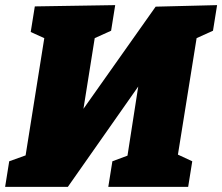

<svg xmlns="http://www.w3.org/2000/svg" viewBox="-38 -730 868 750"><path d="M810 -710 794 -610 730 -581 657 -126 713 -100 697 0H385L401 -100L460 -122L502 -392L227 0H-18L-2 -100L62 -123L135 -581L82 -605L98 -705L412 -710L396 -610L332 -581L288 -305L570 -704Z"/></svg>

Font: Bitter Pro Black
Style: Italic
Weight: 900
Italic angle: -9°
Designer: Sol Matas, and Bitter project Authors
Foundry: Sol Matas
Version: Version 1.010